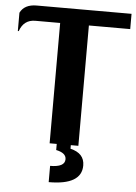

<svg xmlns="http://www.w3.org/2000/svg" viewBox="-62 -784 739 1040"><g transform="rotate(5 307.5 -263.5)"><path d="M229.5 0V-654.3H94.7Q31.7 -654.3 9.8 -590.8H4.9V-690.4Q28.3 -737.3 94.7 -737.3H610.4V-654.3H385.7V0H344.7V19.5Q421.4 37.6 421.4 104Q421.4 210 242.7 210V121.6Q322.8 121.6 322.8 78.6Q322.8 44.4 268.1 33.2V0Z"/></g></svg>

Font: Berenika
Style: Bold
Weight: 700
Designer: Wojciech Kalinowski "wmk69" (wmk69@o2.pl)
Foundry: Wojciech Kalinowski "wmk69" (wmk69@o2.pl)
Version: Version 3.1.0; 2021-05-14